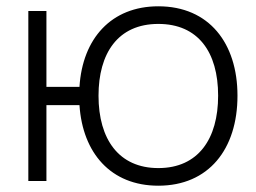

<svg xmlns="http://www.w3.org/2000/svg" viewBox="-20 -575 814 610"><path d="M483 15C642.5 15 734.5 -100.5 734.5 -271C734.5 -438 644 -555 483 -555C334 -555 242 -453 232.5 -299H127.5V-540H70V0H127.5V-241H232.5C242.5 -89 332 15 483 15ZM483 -41C358 -41 293 -132 293 -271C293 -405 354 -499 483 -499C609.5 -499 673 -409.5 673 -271C673 -134.5 610.5 -41 483 -41Z"/></svg>

Font: Vela Sans Light
Style: Regular
Weight: 300
Designer: Principal design: Mikhail Sharanda - project Manrope.
Design modification: Ravid Balaliev
Foundry: Mikhail Sharanda
Version: Version 1.001